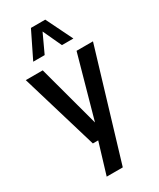

<svg xmlns="http://www.w3.org/2000/svg" viewBox="-252 -886 983 1184"><g transform="rotate(-30 239.5 -294.0)"><path d="M163.5 0 0.5 -545H121L239.5 -105.5L362 -545H479L249.5 220H135L201.5 0ZM97 -620.5 189 -808H291L383 -620.5H301.5L240 -753L178.5 -620.5Z"/></g></svg>

Font: Encode Sans Condensed SemiBold
Style: Regular
Weight: 600
Width: 3
Designer: Multiple Designers
Foundry: Impallari Type
Version: Version 3.000; ttfautohint (v1.8.3) -l 8 -r 50 -G 200 -x 14 